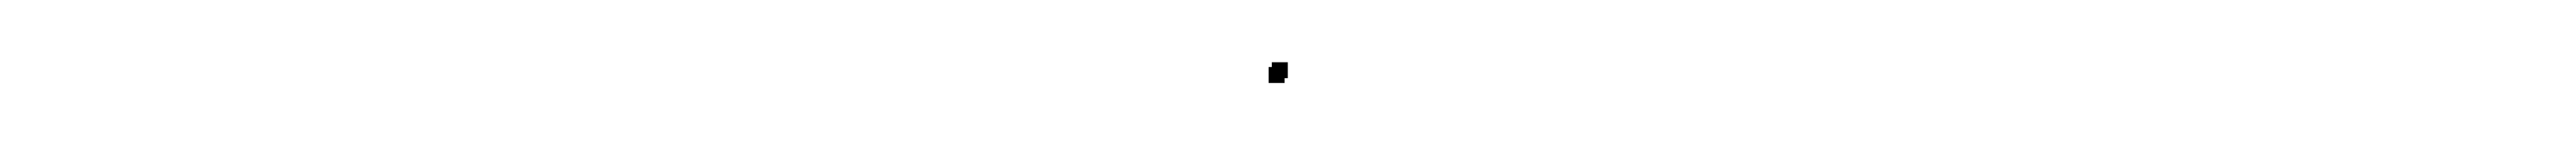

<svg xmlns="http://www.w3.org/2000/svg" viewBox="-20 -288 805 47"><path d="M376.5 -262H381.5V-267H376.5ZM377.5 -263.5H382.5V-268.5H377.5Z"/></svg>

Font: FRB American Cursive Just Endings
Style: Italic
Weight: 400
Italic angle: -25°
Version: Version 2.0;Modular Font Editor K font №1